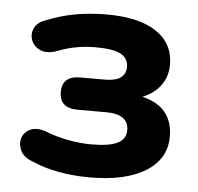

<svg xmlns="http://www.w3.org/2000/svg" viewBox="-43 -545 618 599"><g transform="rotate(5 266.0 -245.5)"><path d="M258 10Q208 10 161.5 1.5Q115 -7 77 -24Q49 -34 39.5 -54Q30 -74 35.5 -93Q41 -112 60.5 -121.5Q80 -131 110 -121Q142 -108 181 -100.5Q220 -93 254 -93Q311 -93 337 -106Q363 -119 363 -147Q363 -197 292 -197H203Q146 -197 146 -248Q146 -298 203 -298H280Q345 -298 345 -344Q345 -369 322.5 -382.5Q300 -396 241 -396Q178 -396 121 -373Q90 -363 70 -372.5Q50 -382 43 -401Q36 -420 45 -439Q54 -458 82 -467Q164 -501 268 -501Q370 -501 424 -464.5Q478 -428 478 -362Q478 -325 457.5 -297Q437 -269 401 -255Q497 -232 497 -138Q497 -69 434.5 -29.5Q372 10 258 10Z"/></g></svg>

Font: Chiron GoRound TC
Style: Bold
Weight: 700
Designer: Ryoko NISHIZUKA 西塚涼子 (kana, bopomofo & ideographs); Paul D. Hunt (Latin, Greek & Cyrillic); Sandoll Communications 산돌커뮤니
Foundry: Adobe
Version: Version 1.000;hotconv 1.1.1;makeotfexe 2.6.0